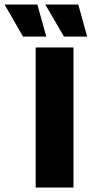

<svg xmlns="http://www.w3.org/2000/svg" viewBox="-103 -837 409 857"><path d="M56.2 0V-625H225V0ZM182.6 -673.6 99.3 -816.7H246.5L286.1 -673.6ZM0 -673.6 -82.6 -816.7H63.9L103.5 -673.6Z"/></svg>

Font: Afacad Flux ExtraBold
Style: Regular
Weight: 800
Designer: Kristian Moeller
Foundry: Dicotype
Version: Version 1.100